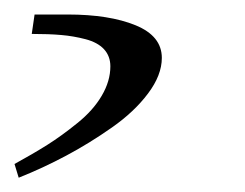

<svg xmlns="http://www.w3.org/2000/svg" viewBox="-44 57 339 266"><path d="M-23.9 284.2Q2 270 21.7 257.6Q41.5 245.1 63.2 227.5Q85 210 96.9 189.7Q108.9 169.4 108.9 148.9Q108.9 134.8 100.1 125.2Q91.3 115.7 74.5 111.3Q57.6 106.9 40.8 105.5Q23.9 104 0 104L3.9 77.1H49.8Q107.4 77.1 143.8 92Q180.2 106.9 180.2 137.2Q180.2 161.1 161.1 186.5Q142.1 211.9 111.1 233.6Q80.1 255.4 47.6 272.7Q15.1 290 -18.1 303.2Z"/></svg>

Font: Dihjauti
Style: Bold Italic
Weight: 700
Italic angle: -9°
Designer: T. Christopher White
Version: Version 3.0.0